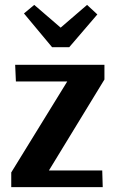

<svg xmlns="http://www.w3.org/2000/svg" viewBox="-20 -765 474 785"><path d="M193 -572 78 -710 120 -745 228 -652 336 -745 378 -706 263 -572ZM26 0V-60L255 -432H45L42 -500H407V-440L180 -68H398L400 0Z"/></svg>

Font: Arsenal SC
Style: Bold
Weight: 700
Designer: Andrij Shevchenko
Foundry: Stairsfor
Version: Version 2.001; ttfautohint (v1.8.4.7-5d5b)